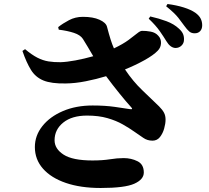

<svg xmlns="http://www.w3.org/2000/svg" viewBox="-20 -873 1040 957"><path d="M272.9 -725.1 270 -737.8Q292.5 -755.9 324 -772.5Q355.5 -789.1 393.1 -789.1Q443.8 -789.1 475.8 -774.7Q507.8 -760.3 513.2 -740.2Q522.9 -703.1 531 -677.2Q539.1 -651.4 547.9 -631.8Q592.8 -653.3 620.1 -673.3Q647.5 -693.4 663.1 -706.3Q678.7 -719.2 688 -719.2Q708 -719.7 731.4 -715.3Q754.9 -710.9 769 -694.8Q783.2 -680.2 782.5 -658Q781.7 -635.7 766.1 -620.1Q745.1 -598.1 700 -573Q654.8 -547.9 603 -526.9Q643.6 -466.3 690.9 -421.6Q738.3 -377 772.9 -342.8Q790 -325.7 797.6 -311Q805.2 -296.4 805.2 -276.9Q805.2 -256.8 798.3 -232.4Q791.5 -208 777.3 -189.9Q763.2 -171.9 740.2 -171.9Q713.9 -171.9 694.1 -186Q674.3 -200.2 647.9 -217.8Q624.5 -234.4 592 -252.9Q559.6 -271.5 515.6 -284.2Q471.7 -296.9 414.1 -296.9Q338.4 -296.9 295.2 -262Q252 -227.1 252 -173.8Q252 -131.3 296.9 -102.3Q341.8 -73.2 440.9 -73.2Q491.2 -73.2 527.8 -79.1Q564.5 -85 596.2 -85Q634.3 -85 665.5 -69.3Q696.8 -53.7 696.8 -13.2Q696.8 21.5 649.4 42.7Q602.1 64 481.9 64Q381.8 64 308.3 38.8Q234.9 13.7 194.3 -32.2Q153.8 -78.1 153.8 -140.1Q153.8 -197.3 191.2 -244.4Q228.5 -291.5 293.5 -319.3Q358.4 -347.2 441.9 -347.2Q503.4 -347.2 552 -340.3Q600.6 -333.5 627 -329.1Q647 -325.7 631.8 -340.8Q609.4 -365.2 575.2 -407.5Q541 -449.7 508.8 -493.2Q460.9 -478.5 407.7 -468Q354.5 -457.5 308.1 -457Q235.8 -455.6 196.3 -471.9Q156.7 -488.3 134.3 -524.7Q111.8 -561 91.8 -619.1L105 -627.9Q138.7 -599.6 166.5 -585.4Q194.3 -571.3 221.9 -566.9Q249.5 -562.5 282.2 -563Q313 -564 356.4 -572Q399.9 -580.1 444.8 -592.8Q430.2 -617.7 416.5 -640.9Q402.8 -664.1 393.1 -679.2Q380.4 -698.7 348.4 -709.2Q316.4 -719.7 272.9 -725.1ZM721.2 -779.8 729 -791Q772.5 -781.2 809.8 -767.3Q847.2 -753.4 872.1 -730Q887.2 -716.3 892.6 -702.9Q897.9 -689.5 897 -674.8Q897 -657.7 884.8 -645.8Q872.6 -633.8 854 -633.8Q828.6 -635.3 809.1 -668Q796.4 -689 776.6 -717.5Q756.8 -746.1 721.2 -779.8ZM808.1 -841.8 814.9 -853Q859.9 -847.2 895.8 -835.9Q931.6 -824.7 954.1 -809.1Q972.7 -795.4 980.2 -780.3Q987.8 -765.1 987.8 -747.1Q987.8 -729 977.8 -718Q967.8 -707 950.2 -707Q934.1 -707 923.3 -716.1Q912.6 -725.1 898.9 -744.1Q887.2 -760.7 868.7 -784.4Q850.1 -808.1 808.1 -841.8Z"/></svg>

Font: Source Han Serif JP Heavy
Style: Regular
Weight: 900
Designer: Ryoko NISHIZUKA  (kana & ideographs); Frank Grießhammer (Latin, Greek & Cyrillic); Wenlong ZHANG  (bopomofo); Sandoll Co
Foundry: Adobe Systems Incorporated
Version: Version 1.001;PS 1.001;hotconv 16.6.54;makeotf.lib2.5.65590